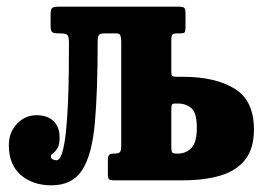

<svg xmlns="http://www.w3.org/2000/svg" viewBox="-20 -540 780 575"><path d="M6.5 -105Q6.5 -144 31 -169.5Q55.5 -195 89.5 -195Q122 -195 140.2 -177.5Q158.5 -160 158.5 -128.5Q158.5 -106 152 -95.8Q145.5 -85.5 139 -81.2Q132.5 -77 132.5 -72Q132.5 -65 138.5 -62.5Q144.5 -60 149 -60Q159.5 -60 166.5 -83.5Q173.5 -107 177.5 -145.8Q181.5 -184.5 183.5 -231.2Q185.5 -278 186 -325Q186.5 -372 186.5 -411Q186.5 -429.5 182 -434.8Q177.5 -440 161.5 -440H157Q141 -440 136.2 -443.8Q131.5 -447.5 131.5 -464.5V-495.5Q131.5 -512 136 -516Q140.5 -520 156.5 -520H515Q528.5 -520 532 -516.2Q535.5 -512.5 535.5 -498.5V-460Q535.5 -446.5 533 -443.2Q530.5 -440 519 -440H513Q500 -440 496.5 -436.8Q493 -433.5 493 -419V-326.5Q493 -315.5 495.5 -312.8Q498 -310 510 -310H528Q624.5 -310 682.5 -274.5Q740.5 -239 740.5 -152.5Q740.5 -95 714.2 -61.8Q688 -28.5 640.2 -14.2Q592.5 0 528 0H322.5Q310 0 306.5 -3.2Q303 -6.5 303 -19.5V-62.5Q303 -73 307.5 -76.5Q312 -80 320.5 -80H322Q333.5 -80 338.2 -83.5Q343 -87 343 -104.5V-415.5Q343 -426 340.8 -433Q338.5 -440 328.5 -440H292.5Q279 -440 275.8 -434.5Q272.5 -429 272.5 -415Q272.5 -266.5 264 -171.2Q255.5 -76 226 -30.5Q196.5 15 134 15Q78 15 42.2 -16Q6.5 -47 6.5 -105ZM512 -80Q537 -80 553.2 -96.8Q569.5 -113.5 569.5 -157.5Q569.5 -202 553.2 -216Q537 -230 512 -230H506.5Q497 -230 495 -226.8Q493 -223.5 493 -208.5V-100.5Q493 -88 495.5 -84Q498 -80 508 -80Z"/></svg>

Font: Besley* Condensed
Style: Bold
Weight: 700
Width: 3
Designer: Owen Earl
Foundry: indestructible type*
Version: Version 3.000; ttfautohint (v1.8.3)